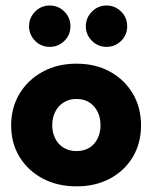

<svg xmlns="http://www.w3.org/2000/svg" viewBox="-20 -648 556 680"><path d="M251 12Q183.5 12 131.2 -15.8Q79 -43.5 49.2 -92.2Q19.5 -141 19.5 -204Q19.5 -267 49.2 -316.2Q79 -365.5 131.2 -394Q183.5 -422.5 251 -422.5Q318.5 -422.5 370 -394Q421.5 -365.5 450.5 -316.2Q479.5 -267 479.5 -204Q479.5 -141 450.5 -92.2Q421.5 -43.5 370 -15.8Q318.5 12 251 12ZM251 -113Q277 -113 296 -124.5Q315 -136 325.5 -157Q336 -178 336 -204.5Q336 -231.5 325.5 -252.5Q315 -273.5 296 -285.5Q277 -297.5 251 -297.5Q225 -297.5 205.8 -285.5Q186.5 -273.5 175.8 -252.5Q165 -231.5 165 -204.5Q165 -178 175.8 -157Q186.5 -136 205.8 -124.5Q225 -113 251 -113ZM357.5 -482Q327 -482 305.5 -503.5Q284 -525 284 -555Q284 -585 305.5 -606.8Q327 -628.5 357.5 -628.5Q387.5 -628.5 409 -607Q430.5 -585.5 430.5 -555Q430.5 -524.5 409 -503.2Q387.5 -482 357.5 -482ZM156.5 -482Q125.5 -482 104.2 -503.5Q83 -525 83 -555Q83 -585 104.2 -606.8Q125.5 -628.5 156.5 -628.5Q186.5 -628.5 208 -607Q229.5 -585.5 229.5 -555Q229.5 -524.5 208 -503.2Q186.5 -482 156.5 -482Z"/></svg>

Font: League Spartan Thin
Style: Bold
Weight: 700
Version: Version 2.002